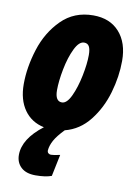

<svg xmlns="http://www.w3.org/2000/svg" viewBox="-89 -622 658 920"><g transform="rotate(10 240.0 -161.5)"><path d="M250 3Q217 37 203 62.5Q189 88 187 112Q187 121 192.5 125.5Q198 130 205 130Q219 130 249 123L227 229Q197 240 149 240Q103 240 78.5 217Q54 194 54 157Q54 79 149 6Q87 -7 52.5 -56Q18 -105 18 -181Q18 -263 46 -351.5Q74 -440 135.5 -501.5Q197 -563 290 -563Q371 -563 417 -511.5Q463 -460 463 -372Q463 -296 440 -216.5Q417 -137 369 -76Q321 -15 250 3ZM180 -180Q180 -126 213 -126Q237 -126 257 -168.5Q277 -211 289 -270Q301 -329 301 -372Q301 -400 293.5 -413.5Q286 -427 269 -427Q244 -427 223.5 -384.5Q203 -342 191.5 -283Q180 -224 180 -180Z"/></g></svg>

Font: Noto Sans UI CondBlack
Style: Italic
Weight: 900
Width: 3
Italic angle: -12°
Designer: Monotype Design Team
Foundry: Monotype Imaging Inc.
Version: Version 1.001